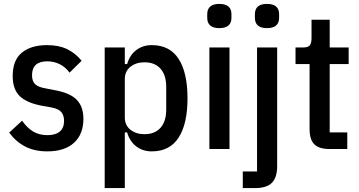

<svg xmlns="http://www.w3.org/2000/svg" viewBox="-20 -763 1838 983"><path d="M222 12Q157 12 109.5 -12.5Q62 -37 27 -84L93 -145Q119 -108 150 -89.5Q181 -71 223 -71Q264 -71 286 -89.5Q308 -108 308 -144Q308 -172 294 -189Q280 -206 243 -213L198 -221Q119 -235 82 -270Q45 -305 45 -374Q45 -455 92 -493.5Q139 -532 221 -532Q281 -532 323.5 -511.5Q366 -491 398 -452L336 -391Q315 -420 285.5 -434.5Q256 -449 222 -449Q144 -449 144 -378Q144 -347 160 -332Q176 -317 211 -311L257 -302Q338 -288 372.5 -252.5Q407 -217 407 -155Q407 -76 359 -32Q311 12 222 12Z M516 -520H619V-435H631Q644 -481 677.5 -506.5Q711 -532 757 -532Q849 -532 894.5 -461.5Q940 -391 940 -260Q940 -129 894.5 -58.5Q849 12 757 12Q711 12 677.5 -13.5Q644 -39 631 -85H619V200H516ZM720 -76Q773 -76 802 -109Q831 -142 831 -202V-318Q831 -378 802 -411Q773 -444 720 -444Q676 -444 647.5 -421Q619 -398 619 -358V-162Q619 -122 647.5 -99Q676 -76 720 -76Z M1103 -619Q1041 -619 1041 -672V-690Q1041 -743 1103 -743Q1165 -743 1165 -690V-672Q1165 -619 1103 -619ZM1052 -520H1155V0H1052Z M1296 -520H1399V87Q1399 145 1372.5 172.5Q1346 200 1285 200H1223V115H1296ZM1347 -619Q1285 -619 1285 -672V-690Q1285 -743 1347 -743Q1409 -743 1409 -690V-672Q1409 -619 1347 -619Z M1668 0Q1614 0 1589.5 -24Q1565 -48 1565 -102V-435H1493V-520H1533Q1558 -520 1566.5 -531.5Q1575 -543 1575 -568V-662H1668V-520H1765V-435H1668V-85H1758V0Z"/></svg>

Font: IBM Plex Sans Condensed Medium
Style: Regular
Weight: 500
Width: 3
Designer: Mike Abbink, Paul van der Laan, Pieter van Rosmalen
Foundry: Bold Monday
Version: Version 1.3